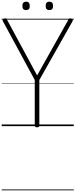

<svg xmlns="http://www.w3.org/2000/svg" viewBox="-20 -1488 890 2265"><path d="M417 14Q390 14 390 -5V-544L14 -1238Q9 -1248 12.5 -1255Q16 -1262 28 -1268Q41 -1274 48 -1272Q55 -1270 61 -1259L418 -598L787 -1256Q795 -1269 802.5 -1271.5Q810 -1274 822 -1268Q835 -1261 837.5 -1254.5Q840 -1248 836 -1238L444 -544V-5Q444 14 417 14ZM288 -1369Q266 -1369 255 -1381Q244 -1393 244 -1418Q244 -1443 255 -1455.5Q266 -1468 288 -1468Q310 -1468 320.5 -1455.5Q331 -1443 331 -1418Q332 -1393 321 -1381Q310 -1369 288 -1369ZM562 -1369Q540 -1369 529.5 -1381Q519 -1393 519 -1418Q519 -1443 529.5 -1455.5Q540 -1468 562 -1468Q584 -1468 595 -1455.5Q606 -1443 606 -1418Q606 -1393 595 -1381Q584 -1369 562 -1369ZM0 747H850V757H0ZM0 -20H850V0H0ZM0 -505H850V-500H0ZM0 -1267H850V-1257H0Z"/></svg>

Font: Playwrite VN Guides
Style: Regular
Weight: 400
Designer: Veronika Burian, José Scaglione
Foundry: TypeTogether
Version: Version 1.003